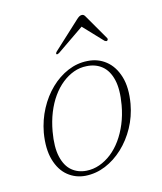

<svg xmlns="http://www.w3.org/2000/svg" viewBox="-101 -725 681 807"><g transform="rotate(-15 239.0 -321.5)"><path d="M303 -456.5Q348 -454 381.2 -427.5Q414.5 -401 429.2 -352.8Q444 -304.5 432 -235.5Q422.5 -182.5 397.5 -137Q372.5 -91.5 336.8 -58Q301 -24.5 258.8 -7Q216.5 10.5 171.5 7.5Q129.5 4.5 97.2 -21.5Q65 -47.5 51 -96Q37 -144.5 48.5 -213Q58.5 -266.5 82.8 -312Q107 -357.5 141.8 -391Q176.5 -424.5 218 -442Q259.5 -459.5 303 -456.5ZM181 -12Q210 -10 237.8 -19.8Q265.5 -29.5 290.8 -49.2Q316 -69 336.5 -97.5Q357 -126 372 -162Q387 -198 394.5 -240.5Q406 -306 396 -348.5Q386 -391 359.2 -412.8Q332.5 -434.5 294 -436.5Q265.5 -438.5 238.5 -428.8Q211.5 -419 187 -399.5Q162.5 -380 142.2 -351.5Q122 -323 107.5 -286.8Q93 -250.5 85.5 -208Q74 -142.5 83.8 -100Q93.5 -57.5 119 -36Q144.5 -14.5 181 -12ZM319 -603.5H316L395 -520Q398 -518 400.8 -517Q403.5 -516 406 -517.5Q408.5 -519 409.5 -522Q410.5 -525 408.5 -528.5L345.5 -637.5Q342.5 -643.5 339 -646.5Q335.5 -649.5 330 -649.5Q324.5 -649.5 319.2 -646.5Q314 -643.5 307.5 -637.5L189.5 -528.5Q186 -525 185 -522Q184 -519 185.5 -517.5Q188 -516 190.8 -517Q193.5 -518 197.5 -520Z"/></g></svg>

Font: Fraunces Thin
Style: Italic
Weight: 250
Italic angle: -16°
Version: Version 1.000;[b76b70a41]